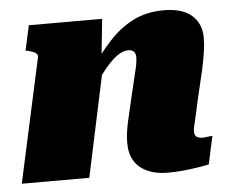

<svg xmlns="http://www.w3.org/2000/svg" viewBox="-45 -605 798 663"><g transform="rotate(-5 354.5 -274.0)"><path d="M5 0H239L325 -404L316 -397L331 -543H77L58 -457L67 -455Q78 -452 85.5 -449Q93 -446 96.5 -441.5Q100 -437 99 -431ZM635 -233 660 -339Q667 -372 671 -398.5Q675 -425 675 -448Q675 -496 642.5 -525Q610 -554 545 -554Q486 -554 440 -531Q394 -508 355.5 -466.5Q317 -425 279 -368L278 -298Q302 -336 325 -365Q348 -394 369.5 -410.5Q391 -427 411 -427Q425 -427 431 -420Q437 -413 437 -402Q437 -390 434.5 -376Q432 -362 427 -343L404 -246Q395 -209 389.5 -183.5Q384 -158 382 -140.5Q380 -123 380 -108Q380 -70 396 -45Q412 -20 441.5 -7Q471 6 510 6Q538 6 563.5 3.5Q589 1 612 -2.5Q635 -6 654 -10L675 -107Q671 -107 665.5 -106.5Q660 -106 654 -105Q648 -104 641 -104Q627 -104 620 -109.5Q613 -115 613 -128Q613 -136 616 -149Q619 -162 624 -183Q629 -204 635 -233Z"/></g></svg>

Font: Roboto Serif Black
Style: Italic
Weight: 900
Italic angle: -10°
Version: Version 1.008